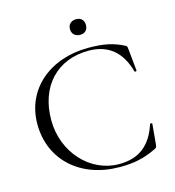

<svg xmlns="http://www.w3.org/2000/svg" viewBox="-118 -897 922 1010"><g transform="rotate(-15 343.0 -392.5)"><path d="M411 -636C203 -636 49 -508 49 -317C49 -120 199 13 411 13C488 13 544 2 613 -32C621 -37 622 -38 624 -54L634 -164C634 -167 623 -168 622 -165C587 -57 521 -3 411 -3C255 -3 125 -142 125 -319C125 -503 238 -621 408 -621C517 -621 584 -563 614 -454C616 -448 626 -452 626 -455L614 -574C612 -591 612 -591 603 -596C546 -625 495 -636 411 -636ZM389 -713C415 -713 431 -729 431 -756C431 -781 415 -798 389 -798C362 -798 344 -782 344 -756C344 -730 361 -713 389 -713Z"/></g></svg>

Font: Cormorant Garamond
Style: Regular
Weight: 400
Designer: Christian Thalmann (Catharsis Fonts)
Foundry: Catharsis Fonts
Version: Version 4.002;Glyphs 3.4 (3410)